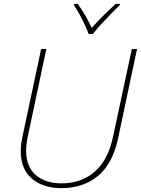

<svg xmlns="http://www.w3.org/2000/svg" viewBox="-20 -969 733 999"><path d="M300 10Q204 10 146 -39.5Q88 -89 88 -183Q88 -200 90 -217.5Q92 -235 96 -254L194 -714H221L124 -256Q116 -216 116 -185Q116 -102 166 -58.5Q216 -15 301 -15Q402 -15 472 -75Q542 -135 568 -257L666 -714H693L595 -252Q566 -115 488.5 -52.5Q411 10 300 10ZM441 -792Q434 -813 421 -840.5Q408 -868 393 -895.5Q378 -923 364 -943L366 -949H384Q405 -921 424.5 -887Q444 -853 457 -824Q483 -853 517 -887Q551 -921 582 -949H605L604 -943Q583 -923 556 -895.5Q529 -868 504 -840.5Q479 -813 463 -792Z"/></svg>

Font: Noto Sans Thin
Style: Italic
Weight: 100
Italic angle: -12°
Designer: Monotype Design Team
Foundry: Monotype Imaging Inc.
Version: Version 2.013; ttfautohint (v1.8.4.7-5d5b)